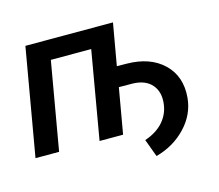

<svg xmlns="http://www.w3.org/2000/svg" viewBox="-96 -651 1042 913"><g transform="rotate(-15 424.5 -194.5)"><path d="M495.1 -322.3 542.5 -321.8Q658.7 -320.8 724.4 -257.3Q790 -193.8 780.8 -90.3Q773.4 -9.3 713.9 53.2Q654.3 115.7 566.9 139.2L534.7 52.2Q593.8 31.7 626 -5.4Q658.2 -42.5 664.1 -90.8Q671.4 -149.4 640.4 -185.3Q609.4 -221.2 547.4 -223.1L478.5 -223.6L439.5 0H323.7L398.4 -432.6H199.7L124.5 0H8.3L100.1 -528.3H531.2Z"/></g></svg>

Font: Roboto Medium
Style: Italic
Weight: 500
Italic angle: -12°
Designer: Google
Version: Version 2.134; 2016